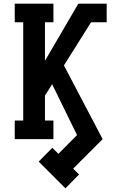

<svg xmlns="http://www.w3.org/2000/svg" viewBox="-20 -755 640 1042"><path d="M335 267 190 122 264 47 297 80 398 -22 263 -298 224 -236V-101H270V0H60V-101H106V-634H60V-735H270V-634H224V-425L405 -735H559V-634H474L327 -400L537 0L377 160L409 192Z"/></svg>

Font: Iosevka HT Extended
Style: Bold
Weight: 700
Width: 7
Monospace: yes
Designer: Belleve Invis
Foundry: Belleve Invis
Version: Version 32.3.0; ttfautohint (v1.8.4)